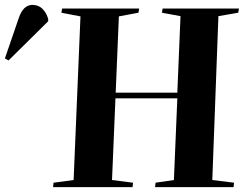

<svg xmlns="http://www.w3.org/2000/svg" viewBox="-184 -765 1010 785"><path d="M541 -363H288L274 -29L360 -18L358 0H33L35 -18L117 -29L145 -698L67 -713L70 -730H385L382 -713L302 -698L289 -386H541L554 -699L478 -713L481 -730H793L790 -713L709 -699L684 -29L773 -18L771 0H450L452 -18L527 -29ZM-149 -518 -164 -526 -107 -692Q-89 -745 -51 -745Q-27 -745 -10.5 -729Q6 -713 13 -687V-678Z"/></svg>

Font: Literata 72pt
Style: Bold Italic
Weight: 700
Italic angle: -2°
Designer: Latin by Veronika Burian and Jose Scaglione. Greek by Irene Vlachou. Cyrillic by Vera Evstafieva
Foundry: TypeTogether
Version: Version 3.002